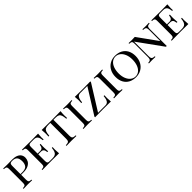

<svg xmlns="http://www.w3.org/2000/svg" viewBox="482 -2332 4055 4055"><g transform="rotate(-45 2509.5 -304.0)"><path d="M215.3 -106Q215.3 -68.4 221.4 -51.3Q227.5 -34.2 243.9 -27.8Q260.3 -21.5 296.4 -20V0Q250.5 -2.9 169.4 -2.9Q83.5 -2.9 41.5 0V-20Q77.6 -21.5 94 -27.8Q110.4 -34.2 116.5 -51.3Q122.6 -68.4 122.6 -106V-502Q122.6 -539.6 116.5 -556.6Q110.4 -573.7 94 -580.1Q77.6 -586.4 41.5 -587.9V-607.9Q83 -605 163.6 -605Q181.2 -605 272 -606.4L314.5 -606.9Q386.2 -606.9 436 -585.9Q485.8 -564.9 510.7 -527.3Q535.6 -489.7 535.6 -439.9Q535.6 -392.1 512.2 -348.1Q488.8 -304.2 432.1 -275.1Q375.5 -246.1 282.7 -246.1H215.3ZM215.3 -502V-266.1H272.5Q365.2 -266.1 400.4 -309.8Q435.5 -353.5 435.5 -429.2Q435.5 -510.3 401.6 -549.1Q367.7 -587.9 289.6 -587.9Q258.3 -587.9 242.7 -580.8Q227.1 -573.7 221.2 -555.7Q215.3 -537.6 215.3 -502Z M1102.5 0Q1037.6 -2.9 883.3 -2.9Q698.7 -2.9 603.5 0V-20Q639.6 -21.5 656 -27.8Q672.4 -34.2 678.5 -51.3Q684.6 -68.4 684.6 -106V-502Q684.6 -539.6 678.5 -556.6Q672.4 -573.7 656 -580.1Q639.6 -586.4 603.5 -587.9V-607.9Q698.7 -605 883.3 -605Q1023.4 -605 1082.5 -607.9Q1075.7 -547.9 1075.7 -500Q1075.7 -460.9 1078.6 -438H1055.7Q1050.3 -493.7 1036.9 -525.4Q1023.4 -557.1 998.3 -571Q973.1 -585 931.6 -585H858.4Q822.3 -585 805.9 -579.3Q789.6 -573.7 783.4 -556.6Q777.3 -539.6 777.3 -502V-315.9H860.4Q892.1 -315.9 909.4 -332.3Q926.8 -348.6 932.6 -368.4Q938.5 -388.2 943.4 -418H966.3Q962.9 -378.9 962.9 -343.8L963.4 -306.2Q963.4 -266.1 969.7 -193.8H946.3Q942.4 -224.6 935.3 -246.1Q928.2 -267.6 910.4 -281.7Q892.6 -295.9 860.4 -295.9H777.3V-106Q777.3 -68.4 783.4 -51.5Q789.6 -34.7 805.9 -28.8Q822.3 -22.9 858.4 -22.9H931.6Q981 -22.9 1010.3 -38.8Q1039.6 -54.7 1054.7 -90.6Q1069.8 -126.5 1075.7 -189.9H1098.6Q1095.7 -163.1 1095.7 -118.2Q1095.7 -65.4 1102.5 0Z M1746.6 -490.2Q1746.6 -438.5 1749.5 -408.2H1726.6Q1720.7 -478 1707.8 -514.9Q1694.8 -551.8 1665.8 -568.4Q1636.7 -585 1582.5 -585H1518.6V-116.2Q1518.6 -74.7 1526.4 -55.4Q1534.2 -36.1 1554.7 -28.8Q1575.2 -21.5 1619.6 -20V0Q1567.9 -2.9 1472.7 -2.9Q1373 -2.9 1324.7 0V-20Q1369.1 -21.5 1389.6 -28.8Q1410.2 -36.1 1418 -55.4Q1425.8 -74.7 1425.8 -116.2V-585H1361.8Q1307.6 -585 1278.8 -568.4Q1250 -551.8 1236.8 -514.6Q1223.6 -477.5 1217.8 -408.2H1194.8Q1197.8 -439.9 1197.8 -490.2Q1197.8 -542.5 1190.9 -607.9Q1273.9 -605 1472.7 -605Q1670.9 -605 1753.9 -607.9Q1746.6 -543.9 1746.6 -490.2Z M2003.4 -502V-106Q2003.4 -68.4 2009.5 -51.3Q2015.6 -34.2 2032 -27.8Q2048.3 -21.5 2084.5 -20V0Q2038.6 -2.9 1957.5 -2.9Q1871.6 -2.9 1829.6 0V-20Q1865.7 -21.5 1882.1 -27.8Q1898.4 -34.2 1904.5 -51.3Q1910.6 -68.4 1910.6 -106V-502Q1910.6 -539.6 1904.5 -556.6Q1898.4 -573.7 1882.1 -580.1Q1865.7 -586.4 1829.6 -587.9V-607.9Q1871.1 -605 1957.5 -605Q2038.6 -605 2084.5 -607.9V-587.9Q2048.3 -586.4 2032 -580.1Q2015.6 -573.7 2009.5 -556.6Q2003.4 -539.6 2003.4 -502Z M2289.6 -22.9H2509.3Q2544.4 -22.9 2567.4 -38.8Q2590.3 -54.7 2604.2 -91.3Q2618.2 -127.9 2623.5 -189.9H2646.5Q2643.6 -158.7 2643.6 -107.9Q2643.6 -60.1 2650.4 0Q2579.6 -2.9 2411.6 -2.9Q2251.5 -2.9 2178.2 0V-20L2531.2 -585H2321.3Q2286.6 -585 2263.4 -569.1Q2240.2 -553.2 2226.6 -516.6Q2212.9 -480 2207.5 -418H2184.6Q2187.5 -449.7 2187.5 -500Q2187.5 -547.9 2180.7 -607.9Q2251.5 -605 2419.4 -605Q2572.3 -605 2642.6 -607.9V-587.9Z M2917.5 -502V-106Q2917.5 -68.4 2923.6 -51.3Q2929.7 -34.2 2946 -27.8Q2962.4 -21.5 2998.5 -20V0Q2952.6 -2.9 2871.6 -2.9Q2785.6 -2.9 2743.7 0V-20Q2779.8 -21.5 2796.1 -27.8Q2812.5 -34.2 2818.6 -51.3Q2824.7 -68.4 2824.7 -106V-502Q2824.7 -539.6 2818.6 -556.6Q2812.5 -573.7 2796.1 -580.1Q2779.8 -586.4 2743.7 -587.9V-607.9Q2785.2 -605 2871.6 -605Q2952.6 -605 2998.5 -607.9V-587.9Q2962.4 -586.4 2946 -580.1Q2929.7 -573.7 2923.6 -556.6Q2917.5 -539.6 2917.5 -502Z M3699.7 -310.1Q3699.7 -214.4 3660.4 -140.9Q3621.1 -67.4 3551 -26.6Q3481 14.2 3391.6 14.2Q3299.3 14.2 3230.2 -22.7Q3161.1 -59.6 3123 -129.9Q3085 -200.2 3085 -297.9Q3085 -393.6 3124.3 -467.3Q3163.6 -541 3233.4 -581.5Q3303.2 -622.1 3392.6 -622.1Q3484.9 -622.1 3554.2 -585.2Q3623.5 -548.3 3661.6 -478Q3699.7 -407.7 3699.7 -310.1ZM3184.6 -301.8Q3184.6 -212.9 3212.6 -145Q3240.7 -77.1 3288.8 -40.5Q3336.9 -3.9 3395.5 -3.9Q3456.5 -3.9 3502.9 -42.2Q3549.3 -80.6 3574.5 -149.2Q3599.6 -217.8 3599.6 -306.2Q3599.6 -395 3571.5 -462.9Q3543.5 -530.8 3495.4 -567.4Q3447.3 -604 3388.7 -604Q3327.6 -604 3281.2 -565.7Q3234.9 -527.3 3209.7 -458.7Q3184.6 -390.1 3184.6 -301.8Z M4313 -492.2V4.9H4290L3890.1 -548.8V-116.2Q3890.1 -77.6 3897 -58.1Q3903.8 -38.6 3922.6 -30Q3941.4 -21.5 3981 -20V0Q3945.3 -2.9 3878.9 -2.9Q3819.3 -2.9 3786.1 0V-20Q3820.8 -21.5 3837.6 -30Q3854.5 -38.6 3860.8 -58.1Q3867.2 -77.6 3867.2 -116.2V-502Q3867.2 -539.6 3861.1 -556.6Q3855 -573.7 3838.6 -580.1Q3822.3 -586.4 3786.1 -587.9V-607.9Q3818.8 -605 3878.9 -605Q3934.1 -605 3971.2 -607.9L4290 -164.1V-492.2Q4290 -530.8 4283.4 -550Q4276.9 -569.3 4257.8 -577.9Q4238.8 -586.4 4199.2 -587.9V-607.9Q4234.9 -605 4301.3 -605Q4361.3 -605 4394 -607.9V-587.9Q4359.4 -586.4 4342.5 -577.9Q4325.7 -569.3 4319.3 -549.8Q4313 -530.3 4313 -492.2Z M4964.4 0Q4899.4 -2.9 4745.1 -2.9Q4560.5 -2.9 4465.3 0V-20Q4501.5 -21.5 4517.8 -27.8Q4534.2 -34.2 4540.3 -51.3Q4546.4 -68.4 4546.4 -106V-502Q4546.4 -539.6 4540.3 -556.6Q4534.2 -573.7 4517.8 -580.1Q4501.5 -586.4 4465.3 -587.9V-607.9Q4560.5 -605 4745.1 -605Q4885.3 -605 4944.3 -607.9Q4937.5 -547.9 4937.5 -500Q4937.5 -460.9 4940.4 -438H4917.5Q4912.1 -493.7 4898.7 -525.4Q4885.3 -557.1 4860.1 -571Q4835 -585 4793.5 -585H4720.2Q4684.1 -585 4667.7 -579.3Q4651.4 -573.7 4645.3 -556.6Q4639.2 -539.6 4639.2 -502V-315.9H4722.2Q4753.9 -315.9 4771.2 -332.3Q4788.6 -348.6 4794.4 -368.4Q4800.3 -388.2 4805.2 -418H4828.1Q4824.7 -378.9 4824.7 -343.8L4825.2 -306.2Q4825.2 -266.1 4831.5 -193.8H4808.1Q4804.2 -224.6 4797.1 -246.1Q4790 -267.6 4772.2 -281.7Q4754.4 -295.9 4722.2 -295.9H4639.2V-106Q4639.2 -68.4 4645.3 -51.5Q4651.4 -34.7 4667.7 -28.8Q4684.1 -22.9 4720.2 -22.9H4793.5Q4842.8 -22.9 4872.1 -38.8Q4901.4 -54.7 4916.5 -90.6Q4931.6 -126.5 4937.5 -189.9H4960.4Q4957.5 -163.1 4957.5 -118.2Q4957.5 -65.4 4964.4 0Z"/></g></svg>

Font: TypoPRO Playfair Display SC
Style: Regular
Weight: 400
Designer: Claus Eggers Sørensen
Foundry: Claus Eggers Sørensen
Version: Version 1.004;PS 001.004;hotconv 1.0.70;makeotf.lib2.5.58329